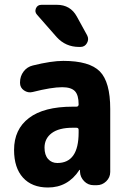

<svg xmlns="http://www.w3.org/2000/svg" viewBox="-20 -790 540 819"><path d="M315.4 -224.6V-236.3Q315.4 -245.1 305.7 -245.1H290Q231.4 -245.1 200.7 -222.2Q169.9 -199.2 169.9 -160.2Q169.9 -128.9 185.1 -111.8Q200.2 -94.7 224.6 -94.7Q315.4 -94.7 315.4 -224.6ZM250 -530.3Q361.3 -530.3 405.8 -485.4Q450.2 -440.4 450.2 -325.2V-56.6Q450.2 -33.2 433.1 -16.6Q416 0 392.6 0H379.9Q355.5 0 338.9 -17.1Q322.3 -34.2 321.3 -56.6V-64.5Q321.3 -65.4 320.3 -65.4Q318.4 -65.4 318.4 -64.5Q269.5 9.8 184.6 9.8Q116.2 9.8 78.1 -32.2Q40 -74.2 40 -150.4Q40 -238.3 103.5 -286.6Q167 -335 290 -335H305.7Q314.5 -335 315.4 -343.8V-344.7Q315.4 -384.8 299.3 -401.4Q283.2 -418 245.1 -418Q200.2 -418 119.1 -397.5Q99.6 -392.6 82.5 -404.3Q65.4 -416 65.4 -436.5V-438.5Q65.4 -464.8 80.6 -484.9Q95.7 -504.9 120.1 -510.7Q199.2 -530.3 250 -530.3ZM307.6 -719.7 351.6 -639.6Q360.4 -623 351.1 -606.4Q341.8 -589.8 323.2 -589.8H317.4Q259.8 -589.8 221.7 -631.8L137.7 -727.5Q127 -739.3 133.3 -754.4Q139.6 -769.5 157.2 -769.5H222.7Q280.3 -769.5 307.6 -719.7Z"/></svg>

Font: Rounded Mgen+ 2m bold
Style: Bold
Weight: 700
Designer: [Source Han Sans]
Ryoko NISHIZUKA  (kana & ideographs); Paul D. Hunt (Latin, Greek & Cyrillic); Wenlong ZHANG  (bopomofo
Version: Version 1.059.20150602